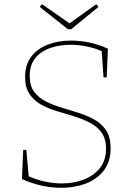

<svg xmlns="http://www.w3.org/2000/svg" viewBox="-20 -892 638 918"><path d="M122 -528Q122 -482 143 -453.5Q164 -425 198.5 -407.5Q233 -390 274.5 -377.5Q316 -365 357 -352Q398 -339 432.5 -319.5Q467 -300 488 -267.5Q509 -235 509 -183Q509 -119 476.5 -77Q444 -35 390.5 -14.5Q337 6 273 6Q227 6 179 -4.5Q131 -15 85 -36L91 -175H106L118 -41L113 -51Q153 -33 194.5 -24Q236 -15 276 -15Q333 -15 381 -33.5Q429 -52 458 -89Q487 -126 487 -181Q487 -228 466 -257.5Q445 -287 410.5 -305Q376 -323 335 -335.5Q294 -348 252.5 -360.5Q211 -373 176.5 -392Q142 -411 121 -442.5Q100 -474 100 -524Q100 -582 129 -620.5Q158 -659 208 -678.5Q258 -698 320 -698Q363 -698 408 -688.5Q453 -679 496 -659L490 -522H475L466 -653L474 -644Q440 -660 399 -669Q358 -678 317 -678Q267 -678 222 -663Q177 -648 149.5 -615Q122 -582 122 -528ZM440 -872 451 -859 320 -752H305L170 -859L181 -872L317 -777H308Z"/></svg>

Font: Bitter Thin Thin
Style: Regular
Weight: 250
Version: Version 2.002